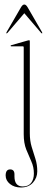

<svg xmlns="http://www.w3.org/2000/svg" viewBox="-20 -608 224 850"><path d="M112 -18Q112 15 120.2 42.2Q128.5 69.5 136.8 95.2Q145 121 145 150.5Q145 179 125.8 200.5Q106.5 222 72.5 222Q43.5 222 24.2 206.5Q5 191 5 169Q5 142 25 142Q44 142 44 164V173Q44 217.5 81 217.5Q105.5 217.5 117.8 201.8Q130 186 130 160Q130 131.5 118.8 106.8Q107.5 82 96.2 53.8Q85 25.5 85 -14V-398.5Q85 -403 81 -403H29.5Q27 -403 27 -405Q27 -407.5 30 -408L102 -428.5Q107.5 -430 109 -430Q112 -430 112 -424.5ZM166.8 -460.5Q165.6 -459 162 -462.5L87.6 -549.5L13.2 -462.5Q9.6 -459 8.4 -460.5Q7.2 -462 9.6 -466.5L72.8 -575.5Q80 -588 87.6 -588Q95.2 -588 102.4 -575.5L165.6 -466.5Q168 -462 166.8 -460.5Z"/></svg>

Font: Fraunces 144pt Thin
Style: Regular
Weight: 100
Version: Version 1.000;[f99f86859]